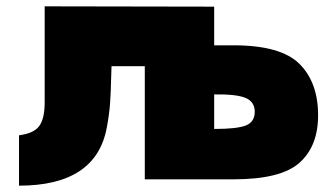

<svg xmlns="http://www.w3.org/2000/svg" viewBox="-20 -566 1054 606"><path d="M717 -423Q866 -423 925 -364.5Q984 -306 984 -202Q984 -105 925.5 -52.5Q867 0 717 0H437V-357H332L331 -326Q330 -278 327.5 -241.5Q325 -205 317 -163Q283 20 40 20V-139Q87 -145 104 -168.5Q121 -192 121 -242V-546L656 -545V-423ZM657 -159Q728 -159 756 -170Q784 -181 784 -213Q784 -245 755 -257Q726 -269 657 -268H656V-159Z"/></svg>

Font: Dela Gothic One
Style: Regular
Weight: 400
Designer: aratakana
Foundry: aratakana
Version: Version 1.004